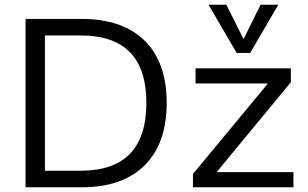

<svg xmlns="http://www.w3.org/2000/svg" viewBox="-20 -792 1304 812"><path d="M88 -712H327Q497 -712 592 -620Q685 -527 685 -357Q685 -186 592 -93Q498 0 327 0H88ZM322 -70Q460 -70 530 -142Q599 -214 599 -357Q599 -642 322 -642H170V-70ZM896 -64H1221V0H796V-56L1113 -439H807V-503H1210V-444ZM1082 -772H1157L1038 -568H981L862 -772H937L1010 -627Z"/></svg>

Font: PRinguin Sans
Style: Regular
Weight: 400
Designer: Vernon Adams
Foundry: Vernon Adams
Version: ""